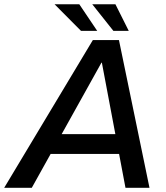

<svg xmlns="http://www.w3.org/2000/svg" viewBox="-60 -890 786 910"><path d="M-40.1 0 380 -700H503.8L648.5 0H534.7L422.8 -592.9H420.8L90.7 0ZM130.8 -160.5 150.2 -254.3H556.9L537.5 -160.5ZM323.9 -743.7 198.7 -869.7H315.9L400.7 -743.7ZM477.4 -743.7 377.3 -869.7H487.1L550.2 -743.7Z"/></svg>

Font: REM Medium
Style: Italic
Weight: 500
Italic angle: -11°
Designer: Octavio Pardo
Foundry: Ashler Design
Version: Version 1.005;gftools[0.9.28]